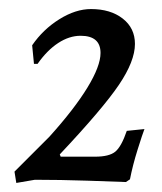

<svg xmlns="http://www.w3.org/2000/svg" viewBox="-20 -748 358 424"><path d="M89 -446Q144 -507 173 -554.5Q202 -602 202 -631Q202 -669 158 -669Q133 -669 108.5 -653Q84 -637 63 -607H55L51 -648Q75 -683 111 -705.5Q147 -728 181 -728Q224 -728 251 -707Q278 -686 278 -651Q278 -613 242.5 -560.5Q207 -508 112 -407L114 -402H190Q221 -402 234.5 -413Q248 -424 260 -459L299 -463Q295 -453 284 -418Q273 -383 267 -352L258 -346Q234 -347 173 -349Q112 -351 57 -351L16 -344L12 -369Z"/></svg>

Font: Alegreya SC
Style: Italic
Weight: 400
Italic angle: -7°
Designer: Juan Pablo del Peral
Foundry: Huerta Tipografica
Version: Version 2.007; ttfautohint (v1.6)